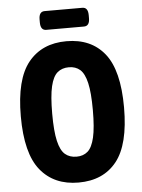

<svg xmlns="http://www.w3.org/2000/svg" viewBox="-59 -915 716 969"><g transform="rotate(-5 299.5 -430.5)"><path d="M300 8Q176 8 107 -77Q38 -162 38 -350Q38 -538 107 -623Q176 -708 300 -708Q425 -708 493 -623Q561 -538 561 -350Q561 -162 493 -77Q425 8 300 8ZM301 -123Q335 -123 357.5 -142.5Q380 -162 391.5 -211.5Q403 -261 403 -350Q403 -439 391.5 -488Q380 -537 357.5 -556.5Q335 -576 301 -576Q266 -576 243 -556.5Q220 -537 208.5 -488Q197 -439 197 -350Q197 -261 208.5 -211.5Q220 -162 243 -142.5Q266 -123 301 -123ZM204 -774Q175 -774 175 -814V-829Q175 -869 204 -869H395Q424 -869 424 -829V-814Q424 -774 395 -774Z"/></g></svg>

Font: Asap Condensed VF Beta
Style: Regular
Weight: 400
Designer: Pablo Cosgaya
Foundry: Omnibus-Type
Version: Version 1.008